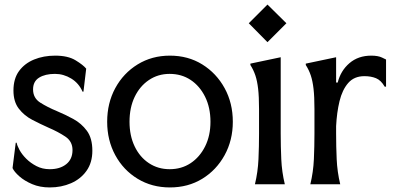

<svg xmlns="http://www.w3.org/2000/svg" viewBox="-20 -808 1738 842"><path d="M358 -507 346 -406H342Q326 -443 292.5 -463.5Q259 -484 221 -484Q178 -484 151.5 -467.5Q125 -451 125 -416Q125 -378 156.5 -358Q188 -338 229 -321Q265 -306 301 -286.5Q337 -267 361 -234.5Q385 -202 385 -147Q385 -95 359.5 -59Q334 -23 291.5 -4.5Q249 14 198 14Q155 14 121 -0.5Q87 -15 64.5 -35Q42 -55 35 -71L49 -182H53Q55 -170 65.5 -150.5Q76 -131 95 -112Q114 -93 140 -79.5Q166 -66 198 -66Q243 -66 270.5 -88Q298 -110 298 -150Q298 -188 266.5 -209Q235 -230 193 -248Q157 -264 121.5 -282.5Q86 -301 62.5 -331.5Q39 -362 39 -411Q39 -463 63.5 -496.5Q88 -530 129.5 -547Q171 -564 222 -564Q278 -564 311.5 -543.5Q345 -523 358 -507Z M725 14Q646 14 583.5 -24Q521 -62 485.5 -127.5Q450 -193 450 -274Q450 -356 485.5 -421.5Q521 -487 583.5 -525.5Q646 -564 725 -564Q805 -564 867 -525.5Q929 -487 965 -421.5Q1001 -356 1001 -274Q1001 -193 965 -127.5Q929 -62 867 -24Q805 14 725 14ZM724 -66Q776 -66 816 -92.5Q856 -119 879.5 -166Q903 -213 903 -274Q903 -336 879.5 -383.5Q856 -431 816 -457.5Q776 -484 724 -484Q673 -484 633 -457Q593 -430 570.5 -383Q548 -336 548 -274Q548 -213 570.5 -166Q593 -119 633 -92.5Q673 -66 724 -66Z M1153 -788 1236 -706 1153 -623 1071 -706ZM1116 -222V-330Q1116 -384 1112 -418.5Q1108 -453 1100 -477Q1092 -501 1078 -523V-529L1211 -557V-222Q1211 -166 1213.5 -110Q1216 -54 1229 0H1098Q1111 -54 1113.5 -110Q1116 -166 1116 -222Z M1667 -428Q1651 -456 1629 -465Q1607 -474 1578 -474Q1533 -474 1507 -444Q1481 -414 1469 -364.5Q1457 -315 1454 -255V-222Q1454 -166 1456.5 -110Q1459 -54 1472 0H1341Q1354 -54 1356.5 -110Q1359 -166 1359 -222V-330Q1359 -384 1355 -418.5Q1351 -453 1343 -477Q1335 -501 1321 -523V-529L1454 -557V-446H1461Q1474 -498 1512.5 -531Q1551 -564 1608 -564Q1638 -564 1655.5 -555.5Q1673 -547 1673 -547V-428Z"/></svg>

Font: Faculty Glyphic
Style: Regular
Weight: 400
Designer: Koto Studio, Dylan Young
Foundry: Koto Studio
Version: Version 1.004; ttfautohint (v1.8.4.7-5d5b)